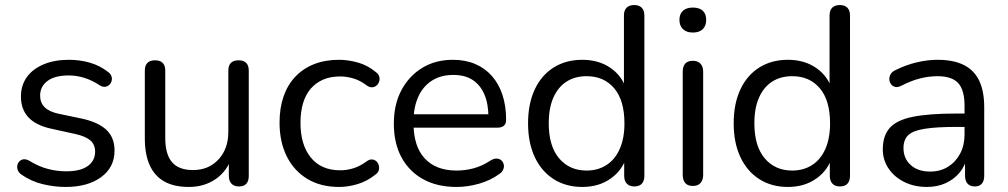

<svg xmlns="http://www.w3.org/2000/svg" viewBox="-20 -732 3995 761"><path d="M240 9Q195 9 149.5 -2Q104 -13 65 -40Q55 -47 51 -56.5Q47 -66 48.5 -75.5Q50 -85 56.5 -92Q63 -99 72.5 -100.5Q82 -102 94 -96Q133 -72 169.5 -62.5Q206 -53 242 -53Q299 -53 328 -74Q357 -95 357 -131Q357 -159 338 -175.5Q319 -192 278 -201L187 -221Q124 -234 93.5 -266Q63 -298 63 -349Q63 -394 86.5 -426.5Q110 -459 153 -477Q196 -495 253 -495Q297 -495 336.5 -483.5Q376 -472 408 -447Q418 -440 421.5 -430.5Q425 -421 422.5 -411.5Q420 -402 413 -395.5Q406 -389 396 -388Q386 -387 375 -394Q345 -414 314 -423.5Q283 -433 253 -433Q197 -433 168 -411Q139 -389 139 -353Q139 -325 157 -307Q175 -289 213 -281L304 -262Q369 -248 401.5 -217.5Q434 -187 434 -135Q434 -69 381 -30Q328 9 240 9Z M729 9Q670 9 631.5 -12.5Q593 -34 573.5 -77Q554 -120 554 -184V-452Q554 -473 564.5 -483Q575 -493 594 -493Q614 -493 624.5 -483Q635 -473 635 -452V-185Q635 -121 661.5 -89.5Q688 -58 745 -58Q807 -58 846 -100Q885 -142 885 -210V-452Q885 -473 895.5 -483Q906 -493 926 -493Q945 -493 955.5 -483Q966 -473 966 -452V-35Q966 7 927 7Q908 7 897.5 -4Q887 -15 887 -35V-126L900 -112Q880 -53 834.5 -22Q789 9 729 9Z M1324 9Q1251 9 1198 -23Q1145 -55 1116.5 -112.5Q1088 -170 1088 -246Q1088 -304 1104 -350Q1120 -396 1151 -428.5Q1182 -461 1225.5 -478Q1269 -495 1324 -495Q1360 -495 1399 -484Q1438 -473 1470 -446Q1480 -439 1483 -429Q1486 -419 1483 -409.5Q1480 -400 1473 -393.5Q1466 -387 1455.5 -386Q1445 -385 1434 -393Q1408 -413 1381 -421Q1354 -429 1329 -429Q1290 -429 1261 -416.5Q1232 -404 1212 -381Q1192 -358 1181.5 -324Q1171 -290 1171 -245Q1171 -158 1212 -107.5Q1253 -57 1329 -57Q1354 -57 1380.5 -65Q1407 -73 1434 -93Q1445 -101 1455 -100Q1465 -99 1472 -92.5Q1479 -86 1481.5 -76Q1484 -66 1481 -56.5Q1478 -47 1468 -40Q1436 -14 1398 -2.5Q1360 9 1324 9Z M1790 9Q1713 9 1657.5 -21.5Q1602 -52 1571.5 -108Q1541 -164 1541 -242Q1541 -318 1571 -374.5Q1601 -431 1653.5 -463Q1706 -495 1775 -495Q1824 -495 1863 -478.5Q1902 -462 1929.5 -431Q1957 -400 1971.5 -356Q1986 -312 1986 -257Q1986 -241 1977 -233.5Q1968 -226 1951 -226H1603V-279H1932L1916 -266Q1916 -320 1900 -357.5Q1884 -395 1853.5 -415Q1823 -435 1777 -435Q1726 -435 1690.5 -411.5Q1655 -388 1637 -346.5Q1619 -305 1619 -250V-244Q1619 -152 1663.5 -104Q1708 -56 1790 -56Q1824 -56 1857.5 -65Q1891 -74 1923 -95Q1937 -104 1948.5 -103.5Q1960 -103 1967 -96.5Q1974 -90 1976.5 -80.5Q1979 -71 1974.5 -60Q1970 -49 1957 -41Q1924 -17 1879 -4Q1834 9 1790 9Z M2288 9Q2223 9 2174.5 -22Q2126 -53 2099.5 -109.5Q2073 -166 2073 -243Q2073 -321 2099.5 -377.5Q2126 -434 2174.5 -464.5Q2223 -495 2288 -495Q2354 -495 2401 -462Q2448 -429 2464 -373H2453V-671Q2453 -691 2463.5 -701.5Q2474 -712 2494 -712Q2513 -712 2523.5 -701.5Q2534 -691 2534 -671V-35Q2534 -15 2524 -4Q2514 7 2494 7Q2475 7 2464.5 -4Q2454 -15 2454 -35V-130L2465 -116Q2449 -59 2401.5 -25Q2354 9 2288 9ZM2305 -56Q2350 -56 2384 -78Q2418 -100 2436.5 -142Q2455 -184 2455 -243Q2455 -334 2414.5 -382Q2374 -430 2305 -430Q2259 -430 2225.5 -408.5Q2192 -387 2173.5 -345.5Q2155 -304 2155 -243Q2155 -153 2196 -104.5Q2237 -56 2305 -56Z M2726 5Q2706 5 2696 -6.5Q2686 -18 2686 -39V-448Q2686 -469 2696 -480Q2706 -491 2726 -491Q2745 -491 2756 -480Q2767 -469 2767 -448V-39Q2767 -18 2756.5 -6.5Q2746 5 2726 5ZM2726 -603Q2701 -603 2687 -616.5Q2673 -630 2673 -653Q2673 -677 2687 -689.5Q2701 -702 2726 -702Q2752 -702 2765.5 -689.5Q2779 -677 2779 -653Q2779 -630 2765.5 -616.5Q2752 -603 2726 -603Z M3103 9Q3038 9 2989.5 -22Q2941 -53 2914.5 -109.5Q2888 -166 2888 -243Q2888 -321 2914.5 -377.5Q2941 -434 2989.5 -464.5Q3038 -495 3103 -495Q3169 -495 3216 -462Q3263 -429 3279 -373H3268V-671Q3268 -691 3278.5 -701.5Q3289 -712 3309 -712Q3328 -712 3338.5 -701.5Q3349 -691 3349 -671V-35Q3349 -15 3339 -4Q3329 7 3309 7Q3290 7 3279.5 -4Q3269 -15 3269 -35V-130L3280 -116Q3264 -59 3216.5 -25Q3169 9 3103 9ZM3120 -56Q3165 -56 3199 -78Q3233 -100 3251.5 -142Q3270 -184 3270 -243Q3270 -334 3229.5 -382Q3189 -430 3120 -430Q3074 -430 3040.5 -408.5Q3007 -387 2988.5 -345.5Q2970 -304 2970 -243Q2970 -153 3011 -104.5Q3052 -56 3120 -56Z M3654 9Q3604 9 3564.5 -10.5Q3525 -30 3502 -64Q3479 -98 3479 -140Q3479 -194 3506.5 -225Q3534 -256 3597.5 -269Q3661 -282 3771 -282H3816V-229H3772Q3691 -229 3644.5 -221.5Q3598 -214 3579.5 -196Q3561 -178 3561 -145Q3561 -104 3589.5 -78Q3618 -52 3667 -52Q3707 -52 3737.5 -71Q3768 -90 3785.5 -123Q3803 -156 3803 -199V-313Q3803 -375 3778 -402.5Q3753 -430 3696 -430Q3661 -430 3626 -421Q3591 -412 3552 -392Q3538 -385 3528 -387.5Q3518 -390 3512 -398Q3506 -406 3505 -416.5Q3504 -427 3509.5 -437Q3515 -447 3527 -453Q3571 -475 3614 -485Q3657 -495 3696 -495Q3759 -495 3800 -474.5Q3841 -454 3861 -412.5Q3881 -371 3881 -306V-35Q3881 -15 3871.5 -4Q3862 7 3844 7Q3825 7 3815 -4Q3805 -15 3805 -35V-113H3814Q3806 -75 3783.5 -48Q3761 -21 3728 -6Q3695 9 3654 9Z"/></svg>

Font: Nunito ExtraLight
Style: Regular
Weight: 400
Version: Version 3.602